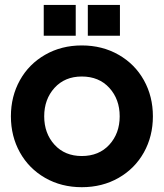

<svg xmlns="http://www.w3.org/2000/svg" viewBox="-20 -759 675 791"><path d="M316.9 -571.8Q401.4 -571.8 468.5 -533.4Q535.6 -495.1 572.8 -428.5Q609.9 -361.8 609.9 -279.8Q609.9 -197.8 572.8 -131.1Q535.6 -64.5 468.5 -26.1Q401.4 12.2 316.9 12.2Q232.9 12.2 166 -26.1Q99.1 -64.5 62 -131.1Q24.9 -197.8 24.9 -279.8Q24.9 -361.8 62 -428.5Q99.1 -495.1 166 -533.4Q232.9 -571.8 316.9 -571.8ZM160.2 -611.8V-738.8H292V-611.8ZM316.9 -116.2Q387.7 -116.2 430.4 -162.8Q473.1 -209.5 473.1 -279.8Q473.1 -350.1 430.4 -397Q387.7 -443.8 316.9 -443.8Q247.1 -443.8 204.6 -397Q162.1 -350.1 162.1 -279.8Q162.1 -209.5 204.6 -162.8Q247.1 -116.2 316.9 -116.2ZM341.8 -611.8V-738.8H474.1V-611.8Z"/></svg>

Font: TASA Explorer
Style: Bold
Weight: 700
Designer: Weizhong Zhang
Foundry: Local Remote
Version: Version 1.000;Glyphs 3.1.2 (3151)